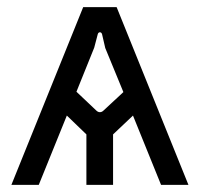

<svg xmlns="http://www.w3.org/2000/svg" viewBox="-20 -520 562 540"><path d="M12 0H89L168 -195L223 -142V0H298V-142L354 -195L433 0H510L308 -500H214ZM195 -262 245 -386 255 -424C257 -431 265 -431 267 -424L276 -385L327 -261L271 -209C265 -203 257 -203 251 -209Z"/></svg>

Font: Finlandica
Style: Regular
Weight: 400
Designer: Niklas Ekholm, Juho Hiilivirta, Jaakko Suomalainen
Foundry: Helsinki Type Studio
Version: Version 2.000;Glyphs 3.2 (3202)